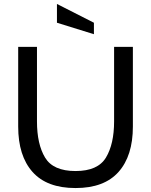

<svg xmlns="http://www.w3.org/2000/svg" viewBox="-20 -937 764 971"><path d="M72 -297V-700H167V-323Q167 -208 208 -140Q249 -72 362 -72Q475 -72 516 -140.5Q557 -209 557 -323V-700H652V-297Q652 -149 579.5 -67.5Q507 14 362 14Q217 14 144.5 -67.5Q72 -149 72 -297ZM268 -822V-917L455 -822V-764Z"/></svg>

Font: Cabin
Style: Regular
Weight: 400
Designer: Pablo Impallari
Foundry: Pablo Impallari. http://www.impallari.com Igino Marini. http://www.ikern.com
Version: Version 2.200